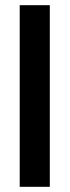

<svg xmlns="http://www.w3.org/2000/svg" viewBox="-20 -580 268 740"><path d="M56 140V-560H172V140Z"/></svg>

Font: Tektur Medium
Style: Regular
Weight: 500
Designer: Adam Jagosz
Foundry: Adam Jagosz
Version: Version 1.005;gftools[0.9.30]